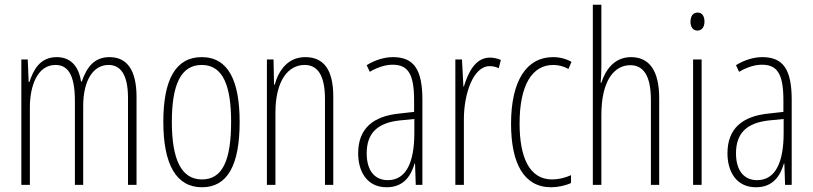

<svg xmlns="http://www.w3.org/2000/svg" viewBox="-20 -780 3429 810"><path d="M442 -539C377 -539 346 -496 325 -436H322C314 -490 286 -539 219 -539C147 -539 120 -482 104 -434H101L97 -529H70V0H106V-327C106 -418 138 -506 214 -506C262 -506 296 -472 296 -354V0H331V-333C331 -439 372 -506 438 -506C486 -506 520 -469 520 -367V0H556V-371C556 -487 514 -539 442 -539Z M991 -265C991 -436 945 -539 831 -539C721 -539 669 -444 669 -266C669 -84 725 10 832 10C939 10 991 -82 991 -265ZM705 -266C705 -421 742 -506 831 -506C922 -506 955 -416 955 -266C955 -100 917 -23 832 -23C745 -23 705 -107 705 -266Z M1268 -539C1193 -539 1155 -481 1139 -423H1136L1134 -529H1106V0H1142V-305C1142 -440 1196 -506 1265 -506C1319 -506 1351 -464 1351 -362V0H1386V-373C1386 -488 1344 -539 1268 -539Z M1638 -539C1601 -539 1560 -526 1527 -505L1540 -477C1577 -499 1611 -507 1636 -507C1701 -507 1727 -469 1727 -356V-308L1665 -301C1554 -290 1491 -238 1491 -133C1491 -58 1527 10 1611 10C1684 10 1714 -39 1729 -90H1731L1734 0H1762V-359C1762 -487 1726 -539 1638 -539ZM1667 -272 1728 -278V-219C1728 -100 1696 -20 1616 -20C1561 -20 1527 -60 1527 -133C1527 -218 1572 -262 1667 -272Z M2047 -537C1983 -537 1954 -470 1937 -415H1935L1929 -529H1901V0H1937V-278C1937 -381 1975 -501 2046 -501C2060 -501 2075 -497 2084 -492L2093 -527C2078 -534 2061 -537 2047 -537Z M2305 10C2333 10 2366 3 2389 -8V-41C2362 -29 2335 -23 2309 -23C2213 -23 2172 -117 2172 -259C2172 -423 2226 -506 2314 -506C2337 -506 2359 -500 2378 -489L2391 -519C2368 -532 2342 -539 2313 -539C2202 -539 2136 -440 2136 -258C2136 -91 2190 10 2305 10Z M2517 -501V-760H2481V0H2517V-295C2517 -441 2572 -505 2639 -505C2691 -505 2726 -466 2726 -358V0H2761V-365C2761 -481 2720 -539 2642 -539C2570 -539 2533 -482 2517 -431H2514C2516 -453 2517 -470 2517 -501Z M2923 -727C2901 -727 2893 -708 2893 -688C2893 -667 2903 -651 2922 -651C2941 -651 2952 -666 2952 -689C2952 -709 2944 -727 2923 -727ZM2940 -529H2904V0H2940Z M3196 -539C3159 -539 3118 -526 3085 -505L3098 -477C3135 -499 3169 -507 3194 -507C3259 -507 3285 -469 3285 -356V-308L3223 -301C3112 -290 3049 -238 3049 -133C3049 -58 3085 10 3169 10C3242 10 3272 -39 3287 -90H3289L3292 0H3320V-359C3320 -487 3284 -539 3196 -539ZM3225 -272 3286 -278V-219C3286 -100 3254 -20 3174 -20C3119 -20 3085 -60 3085 -133C3085 -218 3130 -262 3225 -272Z"/></svg>

Font: Noto Sans Bengali ExtraCondensed ExtraLight
Style: Regular
Weight: 200
Width: 2
Designer: Joana Ranito - Universal Thirst; Jelle Bosma - Monotype Design Team
Foundry: Universal Thirst ehf.
Version: Version 3.000